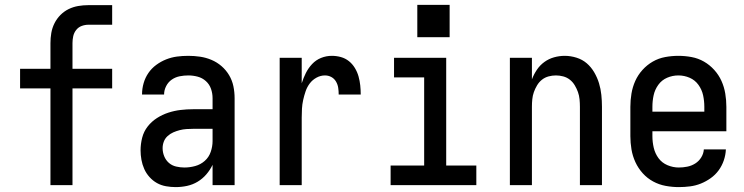

<svg xmlns="http://www.w3.org/2000/svg" viewBox="-20 -756 3040 784"><path d="M186 0V-395H62V-475H186V-580Q186 -601 189.5 -621.5Q193 -642 202.5 -661Q212 -680 227 -695Q242 -710 260.5 -719Q279 -728 299.5 -731.5Q320 -735 341 -735H438V-655H341Q327 -655 313.5 -650Q300 -645 291 -633.5Q282 -622 279 -608Q276 -594 276 -580V-475H438V-395H276V0Z M697 8Q678 8 658 4.5Q638 1 621 -8.5Q604 -18 590.5 -33Q577 -48 569 -66Q561 -84 557.5 -103.5Q554 -123 554 -142Q554 -168 560.5 -193.5Q567 -219 583 -239.5Q599 -260 621 -274Q643 -288 667.5 -296Q692 -304 717.5 -307Q743 -310 769 -310H848V-355Q848 -375 841.5 -393.5Q835 -412 820.5 -425Q806 -438 787 -443Q768 -448 749 -448Q731 -448 713.5 -444.5Q696 -441 681.5 -431Q667 -421 658.5 -404.5Q650 -388 650 -370Q650 -370 650 -370Q650 -370 650 -370H560Q560 -370 560 -370.5Q560 -371 560 -371Q560 -394 566.5 -416.5Q573 -439 586 -458Q599 -477 618 -491Q637 -505 658.5 -513.5Q680 -522 702.5 -525Q725 -528 749 -528Q773 -528 797 -524.5Q821 -521 843.5 -511.5Q866 -502 884.5 -486Q903 -470 915.5 -449Q928 -428 933 -404Q938 -380 938 -355V0H848V-83Q838 -62 822.5 -44Q807 -26 787 -14Q767 -2 744 3Q721 8 697 8ZM733 -72Q755 -72 777 -78Q799 -84 816 -99Q833 -114 840.5 -136Q848 -158 848 -180V-230H769Q755 -230 741 -229Q727 -228 713.5 -224.5Q700 -221 687.5 -215.5Q675 -210 664.5 -200.5Q654 -191 649 -178Q644 -165 644 -151Q644 -134 650.5 -118Q657 -102 669.5 -91Q682 -80 699 -76Q716 -72 733 -72Z M1122 0V-520H1212V-416Q1219 -438 1229 -458Q1239 -478 1254.5 -494.5Q1270 -511 1291 -519.5Q1312 -528 1335 -528Q1354 -528 1372 -523Q1390 -518 1404.5 -506.5Q1419 -495 1429 -478.5Q1439 -462 1444 -444Q1449 -426 1451 -407.5Q1453 -389 1453 -370H1363Q1363 -384 1361 -397.5Q1359 -411 1352 -423Q1345 -435 1333 -441.5Q1321 -448 1307 -448Q1289 -448 1272.5 -439Q1256 -430 1245 -415.5Q1234 -401 1228 -383.5Q1222 -366 1218 -348Q1214 -330 1213 -312Q1212 -294 1212 -276V0Z M1575 0V-80H1712V-440H1589V-520H1802V-80H1925V0ZM1684 -604V-736H1816V-604Z M2062 0V-520H2152V-432Q2160 -453 2172.5 -471.5Q2185 -490 2203 -503Q2221 -516 2242.5 -522Q2264 -528 2286 -528Q2310 -528 2334 -520.5Q2358 -513 2376 -497.5Q2394 -482 2406.5 -460.5Q2419 -439 2426 -416Q2433 -393 2435.5 -368.5Q2438 -344 2438 -320V0H2348V-320Q2348 -335 2346.5 -350.5Q2345 -366 2340 -380Q2335 -394 2327 -407.5Q2319 -421 2307 -430.5Q2295 -440 2280 -444Q2265 -448 2250 -448Q2235 -448 2220 -444Q2205 -440 2193 -430.5Q2181 -421 2173 -407.5Q2165 -394 2160 -380Q2155 -366 2153.5 -350.5Q2152 -335 2152 -320V0Z M2752 8Q2725 8 2698 3Q2671 -2 2647 -15Q2623 -28 2604.5 -48.5Q2586 -69 2574.5 -94Q2563 -119 2558.5 -146Q2554 -173 2554 -200V-320Q2554 -347 2558.5 -374Q2563 -401 2574 -425.5Q2585 -450 2603.5 -470.5Q2622 -491 2645.5 -504.5Q2669 -518 2696 -523Q2723 -528 2750 -528Q2777 -528 2804 -523Q2831 -518 2854.5 -504.5Q2878 -491 2896.5 -470.5Q2915 -450 2926 -425.5Q2937 -401 2941.5 -374Q2946 -347 2946 -320V-220H2644V-200Q2644 -176 2649.5 -152.5Q2655 -129 2669 -110Q2683 -91 2705.5 -81.5Q2728 -72 2752 -72Q2769 -72 2786.5 -75.5Q2804 -79 2819 -88.5Q2834 -98 2843.5 -113.5Q2853 -129 2854 -146H2944Q2943 -123 2935.5 -101Q2928 -79 2914.5 -60.5Q2901 -42 2882 -28.5Q2863 -15 2842 -6.5Q2821 2 2798 5Q2775 8 2752 8ZM2856 -300V-320Q2856 -344 2851 -367Q2846 -390 2832 -409.5Q2818 -429 2796 -438.5Q2774 -448 2750 -448Q2726 -448 2704 -438.5Q2682 -429 2668 -409.5Q2654 -390 2649 -367Q2644 -344 2644 -320V-300Z"/></svg>

Font: Iosevka SS04 Medium
Style: Regular
Weight: 500
Monospace: yes
Designer: Belleve Invis
Foundry: Belleve Invis
Version: Version 19.0.0; ttfautohint (v1.8.4)